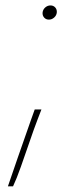

<svg xmlns="http://www.w3.org/2000/svg" viewBox="-20 -494 299 692"><path d="M129.3 -99.4 115.1 -62.5Q101.9 -28.1 86.3 17.8Q70.7 63.6 55.2 107.1Q39.8 150.6 27 177.6H8.5Q22.4 137.1 43.9 74.6Q65.3 12.1 90.9 -59.7L105.1 -99.4ZM156.2 -423.3Q145.6 -423.3 139 -430.8Q132.5 -438.2 133.5 -448.9Q134.6 -459.5 142.9 -467Q151.3 -474.4 161.9 -474.4Q172.6 -474.4 179.2 -467Q185.7 -459.5 184.7 -448.9Q183.6 -438.2 175.2 -430.8Q166.9 -423.3 156.2 -423.3Z"/></svg>

Font: Inter UI Thin
Style: Italic
Weight: 100
Italic angle: -9.39999°
Designer: Rasmus Andersson
Foundry: rsms
Version: 3.2;8d6f07862